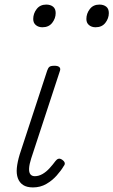

<svg xmlns="http://www.w3.org/2000/svg" viewBox="-20 -802 495 838"><path d="M124 16Q97 16 81 5.5Q65 -5 58 -24Q51 -43 53.5 -69Q56 -95 66 -128L186 -494Q190 -506 196 -510.5Q202 -515 218 -515Q232 -515 238.5 -509.5Q245 -504 242 -494L116 -110Q108 -85 107 -67.5Q106 -50 112.5 -41.5Q119 -33 132 -33Q149 -33 165.5 -42.5Q182 -52 196.5 -68Q211 -84 222 -99Q228 -107 235 -109Q242 -111 251 -105Q261 -98 262.5 -91Q264 -84 258 -77Q247 -58 227.5 -36Q208 -14 182 1Q156 16 124 16ZM165 -683Q148 -683 136.5 -692.5Q125 -702 125 -719Q125 -743 140 -762.5Q155 -782 182 -782Q200 -782 211.5 -773Q223 -764 223 -745Q223 -722 208 -702.5Q193 -683 165 -683ZM397 -683Q380 -683 368.5 -692.5Q357 -702 357 -719Q357 -743 372 -762.5Q387 -782 414 -782Q432 -782 443.5 -773Q455 -764 455 -745Q455 -722 440 -702.5Q425 -683 397 -683Z"/></svg>

Font: Playwrite CU ExtraLight
Style: Regular
Weight: 250
Designer: Veronika Burian, José Scaglione
Foundry: TypeTogether
Version: Version 1.002